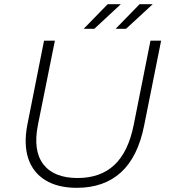

<svg xmlns="http://www.w3.org/2000/svg" viewBox="-20 -895 808 920"><path d="M348 5Q257 5 197.5 -31.5Q138 -68 115.5 -135.5Q93 -203 111 -297L191 -700H243L162 -298Q137 -174 187.5 -108Q238 -42 352 -42Q461 -42 528 -104.5Q595 -167 621 -298L701 -700H752L671 -295Q641 -143 559.5 -69Q478 5 348 5ZM534 -757 649 -875H712L584 -757ZM381 -757 496 -875H559L432 -757Z"/></svg>

Font: Montserrat Thin Light
Style: Italic
Weight: 300
Italic angle: -11.3°
Version: Version 9.000